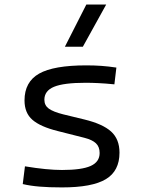

<svg xmlns="http://www.w3.org/2000/svg" viewBox="-20 -815 626 845"><path d="M252.9 9.8Q195.3 9.8 154.3 6.3Q113.3 2.9 80.1 -4.9L89.8 -83Q187 -66.9 252.9 -66.9Q339.8 -66.9 379.2 -84.7Q418.5 -102.5 418.5 -141.6Q418.5 -168.9 402.3 -184.3Q386.2 -199.7 351.6 -208.5L233.9 -238.3Q157.7 -257.3 122.8 -287.6Q87.9 -317.9 87.9 -373Q87.9 -454.6 152.1 -491Q216.3 -527.3 359.4 -527.3Q395 -527.3 426 -525.1Q457 -522.9 492.2 -517.6L483.4 -443.8Q443.4 -447.8 413.6 -449.2Q383.8 -450.7 356.4 -450.7Q260.7 -450.7 218 -433.1Q175.3 -415.5 175.3 -376Q175.3 -351.1 194.8 -336.9Q214.4 -322.8 257.3 -312L351.6 -289.1Q432.1 -269.5 469 -236.1Q505.9 -202.6 505.9 -143.1Q505.9 -62.5 445.8 -26.4Q385.7 9.8 252.9 9.8ZM265.6 -609.4 359.9 -794.9H447.3L344.7 -609.4Z"/></svg>

Font: Cascadia Code PL SemiLight
Style: Regular
Weight: 350
Monospace: yes
Designer: Aaron Bell
Foundry: Saja Typeworks
Version: Version 2404.023; ttfautohint (v1.8.4)